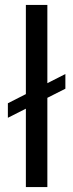

<svg xmlns="http://www.w3.org/2000/svg" viewBox="-20 -760 297 780"><path d="M172.4 -740V0H85.1V-740ZM245.6 -459.3V-399.6L12 -281.5V-340.5Z"/></svg>

Font: Pathway Extreme 8pt Thin 12pt
Style: Regular
Weight: 100
Version: Version 1.001;gftools[0.9.26]